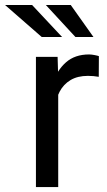

<svg xmlns="http://www.w3.org/2000/svg" viewBox="-77 -759 436 779"><path d="M159.2 -445.3V0H68.8V-528.3H156.7ZM324.2 -531.2 323.7 -447.3Q312.5 -449.2 302.5 -450.2Q292.5 -451.2 279.8 -451.2Q237.8 -451.2 209.2 -434.1Q180.7 -417 165 -387.2Q149.4 -357.4 145.5 -319.3L120.1 -304.7Q120.1 -368.2 137.2 -421.1Q154.3 -474.1 190.7 -506.1Q227.1 -538.1 284.2 -538.1Q293.9 -538.1 306.6 -535.6Q319.3 -533.2 324.2 -531.2ZM174.8 -608.9 53.2 -738.8H-56.6L92.3 -608.9ZM302.2 -608.9 210 -738.8H108.9L229 -608.9Z"/></svg>

Font: RobotoDEMO
Style: Regular
Weight: 400
Designer: Christian Robertson
Foundry: Google
Version: Version 2.136